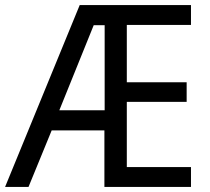

<svg xmlns="http://www.w3.org/2000/svg" viewBox="-21 -734 825 754"><path d="M729 0V-78H477V-334H712V-411H477V-636H729V-714H292L-1 0H91L182 -222H389V0ZM212 -301 347 -635H390V-301Z"/></svg>

Font: Noto Sans Gujarati UI SemiCondensed
Style: Regular
Weight: 400
Width: 4
Designer: Jelle Bosma - Monotype Design Team, Universal Thirst
Foundry: Monotype Imaging Inc.
Version: Version 2.106